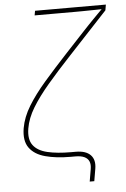

<svg xmlns="http://www.w3.org/2000/svg" viewBox="-58 -770 615 940"><g transform="rotate(-5 249.5 -300.0)"><path d="M344.2 128.9 354.5 68.4Q358.4 45.9 352.1 30.8Q345.7 15.6 329.1 7.8Q312.5 0 284.7 0H261.7Q190.9 0 138.2 -14.2Q85.4 -28.3 60.1 -63.2Q34.7 -98.1 44.9 -159.7Q54.2 -213.4 86.9 -266.8Q119.6 -320.3 170.9 -379.4Q222.2 -438.5 287.1 -508.3L379.4 -607.4Q391.6 -620.6 404.3 -633.8Q417 -647 429.9 -660.4Q442.9 -673.8 456.1 -687Q469.2 -700.2 482.4 -713.4L481.4 -707Q464.4 -706.5 447.3 -706.3Q430.2 -706.1 413.1 -705.8Q396 -705.6 378.9 -705.3Q361.8 -705.1 344.7 -705.1H146.5L150.4 -727.5H498.5L493.7 -699.7L301.8 -493.7Q236.8 -424.3 187.3 -366.2Q137.7 -308.1 106.7 -257.1Q75.7 -206.1 67.4 -156.2Q58.6 -103 80.6 -74Q102.5 -44.9 150.1 -33.7Q197.8 -22.5 265.6 -22.5H288.6Q338.4 -22.5 361.3 1.2Q384.3 24.9 377 68.4L366.7 128.9Z"/></g></svg>

Font: Inter Thin
Style: Italic
Weight: 250
Italic angle: -9.3988°
Designer: Rasmus Andersson
Foundry: rsms
Version: Version 4.001;git-66647c0bb